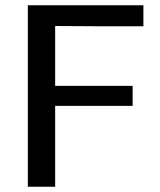

<svg xmlns="http://www.w3.org/2000/svg" viewBox="-20 -711 609 731"><path d="M86 0V-691H526V-611H358L190 -612V-384H485V-308H190V0Z"/></svg>

Font: KaTeX_SansSerif
Style: Regular
Weight: 400
Version: Version 1.1; ttfautohint (v1.3)